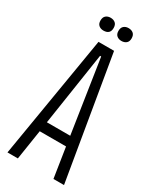

<svg xmlns="http://www.w3.org/2000/svg" viewBox="-202 -841 727 897"><g transform="rotate(30 161.5 -393.0)"><path d="M9 0 119 -660H203L314 0H257L232 -161H90L65 0ZM158 -607 98 -214H224L164 -607ZM209 -717Q194 -717 184 -725.5Q174 -734 174 -751Q174 -769 184 -777.5Q194 -786 209 -786Q225 -786 235 -777.5Q245 -769 245 -751Q245 -734 235 -725.5Q225 -717 209 -717ZM112 -717Q97 -717 87 -725.5Q77 -734 77 -751Q77 -769 87 -777.5Q97 -786 112 -786Q128 -786 138 -777.5Q148 -769 148 -751Q148 -717 112 -717Z"/></g></svg>

Font: Bricolage Grotesque 48pt Condensed ExtraLight
Style: Regular
Weight: 200
Width: 3
Designer: Mathieu Triay
Foundry: Atelier Triay
Version: Version 1.000; ttfautohint (v1.8.4.7-5d5b);gftools[0.9.32]